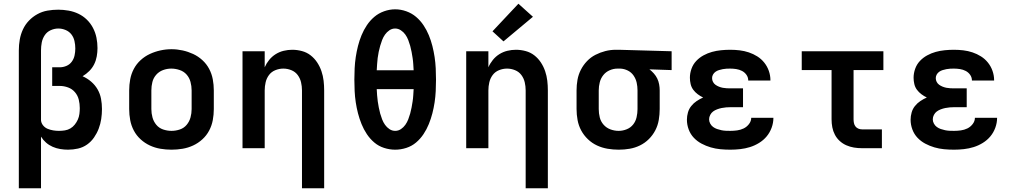

<svg xmlns="http://www.w3.org/2000/svg" viewBox="-20 -795 5440 1030"><path d="M81 215V-525Q81 -554 86 -582.5Q91 -611 103 -637Q115 -663 135 -684Q155 -705 180.5 -719Q206 -733 234.5 -738Q263 -743 292 -743Q292 -743 292.5 -743Q293 -743 293 -743Q320 -743 348 -738Q376 -733 401 -721Q426 -709 446 -689.5Q466 -670 479 -645Q492 -620 497.5 -592.5Q503 -565 503 -537Q503 -515 499 -492.5Q495 -470 485 -450Q475 -430 459 -414Q443 -398 423 -386Q448 -375 469 -357Q490 -339 503.5 -315.5Q517 -292 522 -265Q527 -238 527 -210Q527 -183 523 -156.5Q519 -130 509.5 -105Q500 -80 484.5 -57.5Q469 -35 447 -19.5Q425 -4 398.5 2Q372 8 345 8Q324 8 303 4.5Q282 1 262.5 -7.5Q243 -16 227 -30Q211 -44 200 -62V215ZM296 -93Q312 -93 328 -95.5Q344 -98 357.5 -106Q371 -114 381 -126.5Q391 -139 397.5 -153.5Q404 -168 406 -184Q408 -200 408 -215Q408 -238 402.5 -260.5Q397 -283 382 -300.5Q367 -318 345 -326Q323 -334 300 -334H260V-434H300Q319 -434 336.5 -441.5Q354 -449 365 -464Q376 -479 380 -497.5Q384 -516 384 -535Q384 -555 379.5 -575Q375 -595 363 -610.5Q351 -626 332 -634Q313 -642 293 -642Q272 -642 252 -633Q232 -624 220 -606Q208 -588 204 -567Q200 -546 200 -525V-154V-150Q201 -135 211 -122.5Q221 -110 235.5 -104Q250 -98 265.5 -95.5Q281 -93 296 -93Z M900 8Q870 8 840.5 3Q811 -2 784 -14.5Q757 -27 734.5 -47.5Q712 -68 698 -94.5Q684 -121 678.5 -150.5Q673 -180 673 -210V-310Q673 -340 678.5 -369.5Q684 -399 698 -425.5Q712 -452 734.5 -472.5Q757 -493 784 -505.5Q811 -518 840.5 -524.5Q870 -531 900 -531Q930 -531 959.5 -524.5Q989 -518 1016 -505.5Q1043 -493 1065.5 -472.5Q1088 -452 1102 -425.5Q1116 -399 1121.5 -369.5Q1127 -340 1127 -310V-210Q1127 -180 1121.5 -150.5Q1116 -121 1102 -94.5Q1088 -68 1065.5 -47.5Q1043 -27 1016 -14.5Q989 -2 959.5 3Q930 8 900 8ZM900 -93Q923 -93 945 -100.5Q967 -108 981.5 -125.5Q996 -143 1002 -165Q1008 -187 1008 -210V-310Q1008 -333 1002 -355.5Q996 -378 981 -395Q966 -412 943.5 -419.5Q921 -427 899 -427Q876 -427 854.5 -419Q833 -411 818 -394Q803 -377 797.5 -355Q792 -333 792 -310V-210Q792 -187 798 -165Q804 -143 818.5 -125.5Q833 -108 855 -100.5Q877 -93 900 -93Z M1600 215V-310Q1600 -332 1595 -353.5Q1590 -375 1577 -392.5Q1564 -410 1543 -418.5Q1522 -427 1500 -427Q1478 -427 1457 -418.5Q1436 -410 1423 -392.5Q1410 -375 1405 -353.5Q1400 -332 1400 -310V0H1281V-520H1400V-434Q1409 -455 1424 -473.5Q1439 -492 1459 -504.5Q1479 -517 1502 -522.5Q1525 -528 1548 -528Q1574 -528 1600 -521Q1626 -514 1646.5 -498Q1667 -482 1681.5 -460Q1696 -438 1704.5 -413Q1713 -388 1716 -362Q1719 -336 1719 -310V215Z M2100 8Q2070 8 2040.5 -1.5Q2011 -11 1988 -30.5Q1965 -50 1948 -75.5Q1931 -101 1919.5 -129.5Q1908 -158 1900.5 -187Q1893 -216 1888.5 -246Q1884 -276 1882.5 -306.5Q1881 -337 1881 -368Q1881 -398 1882.5 -428.5Q1884 -459 1888.5 -489Q1893 -519 1900.5 -548.5Q1908 -578 1919.5 -606Q1931 -634 1948 -659.5Q1965 -685 1988 -704.5Q2011 -724 2040.5 -734.5Q2070 -745 2100 -745Q2130 -745 2159.5 -734.5Q2189 -724 2212 -704.5Q2235 -685 2252 -659.5Q2269 -634 2280.5 -606Q2292 -578 2299.5 -548.5Q2307 -519 2311.5 -489Q2316 -459 2317.5 -428.5Q2319 -398 2319 -367Q2319 -337 2317.5 -306.5Q2316 -276 2311.5 -246Q2307 -216 2299.5 -187Q2292 -158 2280.5 -129.5Q2269 -101 2252 -75.5Q2235 -50 2212 -30.5Q2189 -11 2159.5 -1.5Q2130 8 2100 8ZM2001 -418H2199Q2198 -434 2197 -451Q2196 -468 2193.5 -484Q2191 -500 2188 -516.5Q2185 -533 2180.5 -549Q2176 -565 2170 -580.5Q2164 -596 2154.5 -609.5Q2145 -623 2130.5 -632.5Q2116 -642 2100 -642Q2083 -642 2069 -632.5Q2055 -623 2045.5 -609.5Q2036 -596 2030 -580.5Q2024 -565 2019.5 -549Q2015 -533 2011.5 -516.5Q2008 -500 2006 -483.5Q2004 -467 2003 -450.5Q2002 -434 2001 -418ZM2100 -93Q2117 -93 2131 -102.5Q2145 -112 2154.5 -125.5Q2164 -139 2170 -154.5Q2176 -170 2180.5 -186Q2185 -202 2188 -218.5Q2191 -235 2193.5 -251Q2196 -267 2197 -284Q2198 -301 2199 -317H2001Q2002 -301 2003 -284Q2004 -267 2006.5 -251Q2009 -235 2012 -218.5Q2015 -202 2019.5 -186Q2024 -170 2030 -154.5Q2036 -139 2045.5 -125.5Q2055 -112 2069 -102.5Q2083 -93 2100 -93Z M2800 215V-310Q2800 -332 2795 -353.5Q2790 -375 2777 -392.5Q2764 -410 2743 -418.5Q2722 -427 2700 -427Q2678 -427 2657 -418.5Q2636 -410 2623 -392.5Q2610 -375 2605 -353.5Q2600 -332 2600 -310V0H2481V-520H2600V-434Q2609 -455 2624 -473.5Q2639 -492 2659 -504.5Q2679 -517 2702 -522.5Q2725 -528 2748 -528Q2774 -528 2800 -521Q2826 -514 2846.5 -498Q2867 -482 2881.5 -460Q2896 -438 2904.5 -413Q2913 -388 2916 -362Q2919 -336 2919 -310V215ZM2681 -573 2622 -627 2761 -775 2839 -705Z M3299 8Q3269 8 3239.5 3Q3210 -2 3183 -14.5Q3156 -27 3134 -48Q3112 -69 3098 -95Q3084 -121 3078.5 -150.5Q3073 -180 3073 -210V-310Q3073 -339 3078 -367Q3083 -395 3096 -420.5Q3109 -446 3129 -467Q3149 -488 3174.5 -501Q3200 -514 3227.5 -521Q3255 -528 3284 -528Q3288 -528 3292 -528Q3296 -528 3300 -528L3583 -520V-419L3464 -423Q3477 -413 3488 -400.5Q3499 -388 3506 -373.5Q3513 -359 3516 -342.5Q3519 -326 3519 -310V-210Q3519 -181 3514 -151.5Q3509 -122 3495.5 -96Q3482 -70 3461 -49Q3440 -28 3413.5 -15Q3387 -2 3358 3Q3329 8 3299 8ZM3299 -93Q3321 -93 3342 -101.5Q3363 -110 3376.5 -127Q3390 -144 3395 -166Q3400 -188 3400 -210V-310Q3400 -331 3395.5 -351.5Q3391 -372 3379 -389.5Q3367 -407 3348 -416.5Q3329 -426 3308 -427H3300Q3298 -427 3296.5 -427Q3295 -427 3293 -427Q3271 -427 3250.5 -418Q3230 -409 3216.5 -392Q3203 -375 3197.5 -353.5Q3192 -332 3192 -310V-210Q3192 -187 3197.5 -165Q3203 -143 3218 -126Q3233 -109 3254.5 -101Q3276 -93 3299 -93Z M3898 8Q3871 8 3844.5 5.5Q3818 3 3792.5 -4.5Q3767 -12 3743.5 -24.5Q3720 -37 3702 -56Q3684 -75 3674.5 -100.5Q3665 -126 3665 -153Q3665 -172 3670.5 -191.5Q3676 -211 3688.5 -226.5Q3701 -242 3717.5 -253Q3734 -264 3752 -272Q3737 -279 3723 -289.5Q3709 -300 3699 -313.5Q3689 -327 3685 -344Q3681 -361 3681 -378Q3681 -402 3689.5 -426Q3698 -450 3715 -468Q3732 -486 3754 -498Q3776 -510 3799.5 -516.5Q3823 -523 3848 -525.5Q3873 -528 3897 -528Q3923 -528 3948 -525Q3973 -522 3997 -514Q4021 -506 4042.5 -492.5Q4064 -479 4080 -459Q4096 -439 4104.5 -414.5Q4113 -390 4113 -365Q4113 -364 4113 -363.5Q4113 -363 4113 -363H3994Q3994 -363 3994 -363Q3994 -363 3994 -363Q3994 -380 3984.5 -393.5Q3975 -407 3960.5 -414.5Q3946 -422 3929.5 -424.5Q3913 -427 3897 -427Q3887 -427 3877 -426.5Q3867 -426 3857 -424Q3847 -422 3837 -419Q3827 -416 3818.5 -410Q3810 -404 3805 -395Q3800 -386 3800 -376Q3800 -376 3800 -376Q3800 -376 3800 -376Q3800 -365 3805 -355.5Q3810 -346 3818.5 -340Q3827 -334 3837 -330Q3847 -326 3857.5 -324Q3868 -322 3878.5 -321.5Q3889 -321 3900 -321H3966V-220H3900Q3888 -220 3875.5 -219Q3863 -218 3851 -215.5Q3839 -213 3827 -208.5Q3815 -204 3805.5 -197Q3796 -190 3790 -178.5Q3784 -167 3784 -155Q3784 -143 3790 -132Q3796 -121 3805.5 -114Q3815 -107 3826.5 -103Q3838 -99 3850 -96.5Q3862 -94 3874 -93.5Q3886 -93 3898 -93Q3916 -93 3934.5 -95.5Q3953 -98 3969.5 -106Q3986 -114 3998 -129.5Q4010 -145 4010 -163H4129Q4129 -163 4129 -163Q4129 -163 4129 -163Q4129 -136 4119.5 -110Q4110 -84 4093 -63.5Q4076 -43 4052.5 -28.5Q4029 -14 4003.5 -6Q3978 2 3951 5Q3924 8 3898 8Z M4604 0Q4582 0 4561 -3.5Q4540 -7 4520.5 -15.5Q4501 -24 4485 -38.5Q4469 -53 4459 -72Q4449 -91 4445 -112Q4441 -133 4441 -155V-419H4281V-520H4719V-419H4559V-155Q4559 -145 4561 -135Q4563 -125 4569 -117Q4575 -109 4584.5 -105Q4594 -101 4604 -101H4711V0Z M5098 8Q5071 8 5044.5 5.5Q5018 3 4992.5 -4.5Q4967 -12 4943.5 -24.5Q4920 -37 4902 -56Q4884 -75 4874.5 -100.5Q4865 -126 4865 -153Q4865 -172 4870.5 -191.5Q4876 -211 4888.5 -226.5Q4901 -242 4917.5 -253Q4934 -264 4952 -272Q4937 -279 4923 -289.5Q4909 -300 4899 -313.5Q4889 -327 4885 -344Q4881 -361 4881 -378Q4881 -402 4889.5 -426Q4898 -450 4915 -468Q4932 -486 4954 -498Q4976 -510 4999.5 -516.5Q5023 -523 5048 -525.5Q5073 -528 5097 -528Q5123 -528 5148 -525Q5173 -522 5197 -514Q5221 -506 5242.5 -492.5Q5264 -479 5280 -459Q5296 -439 5304.5 -414.5Q5313 -390 5313 -365Q5313 -364 5313 -363.5Q5313 -363 5313 -363H5194Q5194 -363 5194 -363Q5194 -363 5194 -363Q5194 -380 5184.5 -393.5Q5175 -407 5160.5 -414.5Q5146 -422 5129.5 -424.5Q5113 -427 5097 -427Q5087 -427 5077 -426.5Q5067 -426 5057 -424Q5047 -422 5037 -419Q5027 -416 5018.5 -410Q5010 -404 5005 -395Q5000 -386 5000 -376Q5000 -376 5000 -376Q5000 -376 5000 -376Q5000 -365 5005 -355.5Q5010 -346 5018.5 -340Q5027 -334 5037 -330Q5047 -326 5057.5 -324Q5068 -322 5078.5 -321.5Q5089 -321 5100 -321H5166V-220H5100Q5088 -220 5075.5 -219Q5063 -218 5051 -215.5Q5039 -213 5027 -208.5Q5015 -204 5005.5 -197Q4996 -190 4990 -178.5Q4984 -167 4984 -155Q4984 -143 4990 -132Q4996 -121 5005.5 -114Q5015 -107 5026.5 -103Q5038 -99 5050 -96.5Q5062 -94 5074 -93.5Q5086 -93 5098 -93Q5116 -93 5134.5 -95.5Q5153 -98 5169.5 -106Q5186 -114 5198 -129.5Q5210 -145 5210 -163H5329Q5329 -163 5329 -163Q5329 -163 5329 -163Q5329 -136 5319.5 -110Q5310 -84 5293 -63.5Q5276 -43 5252.5 -28.5Q5229 -14 5203.5 -6Q5178 2 5151 5Q5124 8 5098 8Z"/></svg>

Font: Iosevka Custom Extended
Style: Bold
Weight: 700
Width: 7
Monospace: yes
Designer: Belleve Invis
Foundry: Belleve Invis
Version: Version 11.2.4; ttfautohint (v1.8.4)